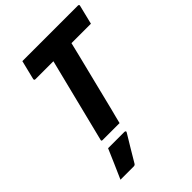

<svg xmlns="http://www.w3.org/2000/svg" viewBox="-269 -820 1194 1194"><g transform="rotate(-45 327.5 -223.5)"><path d="M312 0H163Q151 0 155 -11Q189 -149 224 -287Q259 -425 293 -563H134Q129 -563 127 -566.5Q125 -570 126 -574Q134 -607 141.5 -637Q149 -667 157 -700H646Q651 -700 653.5 -696.5Q656 -693 654 -689Q646 -656 638.5 -626Q631 -596 623 -563H452Q447 -541 441.5 -519.5Q436 -498 431 -476Q407 -382 384 -287.5Q361 -193 337 -98Q330 -71 323.5 -46Q317 -21 312 0ZM151 60H294Q300 60 303 63.5Q306 67 302 73Q276 116 251.5 156.5Q227 197 200 243Q198 247 194 250Q190 253 183 253H67Q89 203 110.5 154Q132 105 151 60Z"/></g></svg>

Font: Recursive Mn Lnr St XBd
Style: Italic
Weight: 800
Italic angle: -15°
Monospace: yes
Version: Version 1.079;hotconv 1.0.112;makeotfexe 2.5.65598; ttfautoh